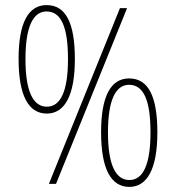

<svg xmlns="http://www.w3.org/2000/svg" viewBox="-20 -722 691 754"><path d="M164 -276C233 -276 274 -345 274 -490C274 -633 238 -702 163 -702C92 -702 53 -634 53 -491C53 -346 92 -276 164 -276ZM172 0H200L479 -690H451ZM164 -303C110 -303 80 -363 80 -490C80 -617 110 -677 163 -677C220 -677 247 -616 247 -490C247 -364 218 -303 164 -303ZM488 12C557 12 598 -57 598 -202C598 -345 562 -414 487 -414C416 -414 377 -346 377 -203C377 -58 416 12 488 12ZM488 -15C434 -15 404 -75 404 -202C404 -329 434 -389 487 -389C544 -389 571 -328 571 -202C571 -76 542 -15 488 -15Z"/></svg>

Font: Noto Sans Kannada Condensed Thin
Style: Regular
Weight: 100
Width: 3
Designer: Jelle Bosma - Monotype Design Team
Foundry: Monotype Imaging Inc.
Version: Version 2.005